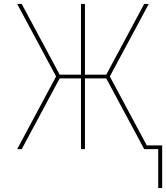

<svg xmlns="http://www.w3.org/2000/svg" viewBox="-20 -755 841 972"><path d="M781 197V0H710L518 -358H410V0H390V-358H282L90 0H67L264 -368L67 -735H90L282 -377H390V-735H410V-377H518L710 -735H733L536 -368L723 -19H801V197Z"/></svg>

Font: Iosevka Aile Thin
Style: Regular
Weight: 100
Designer: Belleve Invis
Foundry: Belleve Invis
Version: Version 31.1.0; ttfautohint (v1.8.4)